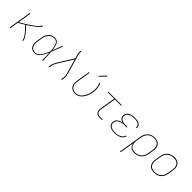

<svg xmlns="http://www.w3.org/2000/svg" viewBox="335 -2341 4131 4131"><g transform="rotate(45 2400.0 -276.0)"><path d="M43 0 130 -530H151L101 -223Q115 -231 129 -239Q143 -247 156.5 -255Q170 -263 184 -271Q198 -279 211.5 -287.5Q225 -296 239 -304.5Q253 -313 266.5 -321.5Q280 -330 293.5 -339Q307 -348 320.5 -357Q334 -366 347 -375Q360 -384 373 -393.5Q386 -403 399 -413Q412 -423 424.5 -433.5Q437 -444 449 -454.5Q461 -465 472 -477Q483 -489 493.5 -502Q504 -515 506 -530H532Q530 -515 520.5 -502.5Q511 -490 500.5 -478.5Q490 -467 479 -456.5Q468 -446 456 -436Q444 -426 432 -416Q420 -406 407.5 -397Q395 -388 382.5 -378.5Q370 -369 357.5 -360.5Q345 -352 332.5 -343Q320 -334 307 -325.5Q294 -317 281 -308.5Q268 -300 255 -292Q265 -282 275.5 -271Q286 -260 296.5 -249.5Q307 -239 317 -228Q327 -217 337 -205.5Q347 -194 356.5 -183Q366 -172 375.5 -160Q385 -148 394 -136.5Q403 -125 411 -112.5Q419 -100 426.5 -87Q434 -74 440.5 -60Q447 -46 451 -31Q455 -16 453 0H432Q434 -15 430 -30Q426 -45 420 -58.5Q414 -72 406.5 -84Q399 -96 391 -108Q383 -120 374 -131.5Q365 -143 356 -154.5Q347 -166 337.5 -177Q328 -188 318.5 -198.5Q309 -209 299 -219.5Q289 -230 279 -240.5Q269 -251 259 -261.5Q249 -272 238 -282Q203 -260 167.5 -239.5Q132 -219 97 -199L64 0Z M814 8Q786 8 759 1Q732 -6 712 -22.5Q692 -39 679.5 -62.5Q667 -86 662 -112.5Q657 -139 658 -167Q659 -195 664 -223L682 -333Q686 -359 694 -385Q702 -411 716 -435Q730 -459 749.5 -479.5Q769 -500 793.5 -513.5Q818 -527 844.5 -532.5Q871 -538 897 -538Q923 -538 946.5 -527Q970 -516 985.5 -496.5Q1001 -477 1010.5 -453.5Q1020 -430 1026 -405.5Q1032 -381 1036 -355.5Q1040 -330 1042 -304Q1064 -361 1084.5 -417.5Q1105 -474 1126 -530H1146Q1121 -464 1096.5 -397.5Q1072 -331 1046 -265Q1051 -199 1054 -132.5Q1057 -66 1061 0H1040Q1037 -57 1035.5 -114Q1034 -171 1031 -227Q1020 -202 1008 -176.5Q996 -151 982 -126Q968 -101 951.5 -77.5Q935 -54 914 -34.5Q893 -15 867 -3.5Q841 8 814 8ZM814 -11Q842 -11 869 -25Q896 -39 916.5 -61Q937 -83 952.5 -108.5Q968 -134 981.5 -160.5Q995 -187 1006.5 -214Q1018 -241 1028 -268Q1027 -288 1025 -307.5Q1023 -327 1020 -347Q1017 -367 1013.5 -386Q1010 -405 1004 -423.5Q998 -442 989 -459.5Q980 -477 967 -490.5Q954 -504 935.5 -511.5Q917 -519 897 -519Q873 -519 849 -514Q825 -509 803 -496Q781 -483 763 -464Q745 -445 732.5 -423Q720 -401 713 -377.5Q706 -354 702 -330L684 -220Q680 -195 679 -170Q678 -145 682 -121.5Q686 -98 696.5 -76.5Q707 -55 724.5 -39.5Q742 -24 765.5 -17.5Q789 -11 814 -11Z M1234 0 1246 -74Q1249 -91 1256 -107.5Q1263 -124 1271.5 -140.5Q1280 -157 1289 -173Q1298 -189 1308 -205L1513 -536L1482 -644Q1476 -663 1477 -684.5Q1478 -706 1481 -728L1482 -735H1503L1502 -728Q1499 -708 1498 -687.5Q1497 -667 1502 -649L1629 -205Q1633 -189 1637 -173Q1641 -157 1644 -140.5Q1647 -124 1649 -107.5Q1651 -91 1648 -74L1636 0H1615L1627 -74Q1630 -90 1628 -106Q1626 -122 1623.5 -138Q1621 -154 1617 -169Q1613 -184 1609 -199L1520 -510L1326 -195Q1317 -180 1308 -165.5Q1299 -151 1291 -136Q1283 -121 1276 -105.5Q1269 -90 1267 -74L1255 0Z M2040 8Q2012 8 1985 1Q1958 -6 1936 -22Q1914 -38 1900 -61Q1886 -84 1879.5 -110.5Q1873 -137 1874 -166Q1875 -195 1880 -223L1930 -530H1951L1900 -220Q1896 -195 1895 -169Q1894 -143 1899.5 -119Q1905 -95 1917 -74Q1929 -53 1948 -38.5Q1967 -24 1991 -17.5Q2015 -11 2041 -11Q2073 -11 2105.5 -21.5Q2138 -32 2164 -55Q2190 -78 2209 -106.5Q2228 -135 2242 -166Q2256 -197 2265.5 -228Q2275 -259 2281 -292Q2291 -354 2283 -414.5Q2275 -475 2250 -528L2268 -537Q2295 -481 2303.5 -417.5Q2312 -354 2301 -289Q2295 -254 2284.5 -220.5Q2274 -187 2259 -154Q2244 -121 2222.5 -90.5Q2201 -60 2173 -36.5Q2145 -13 2110 -2.5Q2075 8 2040 8ZM2141 -604 2128 -616 2260 -757 2276 -743Z M2789 0Q2769 0 2748.5 -3.5Q2728 -7 2710.5 -16.5Q2693 -26 2680.5 -41Q2668 -56 2662 -75Q2656 -94 2656 -114.5Q2656 -135 2659 -156L2718 -511H2527L2530 -530H2932L2929 -511H2739L2680 -153Q2677 -135 2677 -117.5Q2677 -100 2682 -83.5Q2687 -67 2697.5 -54Q2708 -41 2722.5 -33Q2737 -25 2754.5 -22Q2772 -19 2789 -19H2858V0Z M3243 8Q3218 8 3193.5 5.5Q3169 3 3146.5 -4Q3124 -11 3103.5 -23.5Q3083 -36 3069.5 -54.5Q3056 -73 3051.5 -97.5Q3047 -122 3051 -146Q3054 -164 3060.5 -181Q3067 -198 3079 -212Q3091 -226 3106.5 -237Q3122 -248 3138.5 -255.5Q3155 -263 3172.5 -268Q3190 -273 3207 -277Q3185 -283 3164.5 -294Q3144 -305 3130 -322.5Q3116 -340 3111.5 -363.5Q3107 -387 3111 -411Q3114 -433 3125.5 -454Q3137 -475 3155 -490Q3173 -505 3194.5 -514.5Q3216 -524 3238 -529Q3260 -534 3282 -536Q3304 -538 3326 -538Q3348 -538 3370 -536Q3392 -534 3412 -529Q3432 -524 3451 -514.5Q3470 -505 3484 -490Q3498 -475 3504.5 -454.5Q3511 -434 3507 -413Q3507 -411 3506.5 -409Q3506 -407 3506 -405H3485Q3486 -407 3486 -408.5Q3486 -410 3486 -412Q3490 -430 3483.5 -448Q3477 -466 3464.5 -478.5Q3452 -491 3435.5 -499Q3419 -507 3401 -511.5Q3383 -516 3364 -517.5Q3345 -519 3326 -519Q3307 -519 3287 -517.5Q3267 -516 3247.5 -511.5Q3228 -507 3208.5 -499Q3189 -491 3172.5 -478Q3156 -465 3145 -446.5Q3134 -428 3131 -408Q3128 -388 3132 -368.5Q3136 -349 3147.5 -334Q3159 -319 3176 -309.5Q3193 -300 3211.5 -294.5Q3230 -289 3250.5 -287Q3271 -285 3291 -285H3351L3348 -266H3288Q3266 -266 3244 -264.5Q3222 -263 3200 -258Q3178 -253 3156.5 -244Q3135 -235 3116.5 -221Q3098 -207 3086.5 -186.5Q3075 -166 3071 -144Q3068 -122 3072.5 -101Q3077 -80 3089.5 -64Q3102 -48 3120 -37.5Q3138 -27 3158 -21Q3178 -15 3199.5 -13Q3221 -11 3243 -11Q3264 -11 3285 -12.5Q3306 -14 3327.5 -19Q3349 -24 3369.5 -32.5Q3390 -41 3408 -54.5Q3426 -68 3438.5 -87Q3451 -106 3455 -127H3476Q3471 -103 3458 -81.5Q3445 -60 3425.5 -44Q3406 -28 3383.5 -18Q3361 -8 3337.5 -2Q3314 4 3290.5 6Q3267 8 3243 8Z M3609 205 3698 -333Q3702 -361 3711 -387.5Q3720 -414 3736 -438.5Q3752 -463 3774 -483Q3796 -503 3822 -515.5Q3848 -528 3875.5 -533Q3903 -538 3930 -538Q3960 -538 3988.5 -532Q4017 -526 4040 -511Q4063 -496 4079 -473Q4095 -450 4102 -422.5Q4109 -395 4108.5 -365.5Q4108 -336 4103 -307L4085 -197Q4081 -169 4071.5 -142Q4062 -115 4045.5 -90.5Q4029 -66 4006.5 -46Q3984 -26 3957.5 -14Q3931 -2 3903 3Q3875 8 3847 8Q3817 8 3788 1Q3759 -6 3737 -23.5Q3715 -41 3702 -66.5Q3689 -92 3684 -120L3630 205ZM3847 -11Q3873 -11 3898.5 -15.5Q3924 -20 3948 -31.5Q3972 -43 3993 -61Q4014 -79 4029 -102Q4044 -125 4052.5 -149.5Q4061 -174 4065 -200L4083 -310Q4087 -336 4087.5 -362.5Q4088 -389 4082 -413.5Q4076 -438 4062.5 -459Q4049 -480 4028 -494Q4007 -508 3981.5 -513.5Q3956 -519 3930 -519Q3905 -519 3879.5 -514.5Q3854 -510 3830.5 -498Q3807 -486 3787 -467.5Q3767 -449 3753 -426.5Q3739 -404 3730.5 -379.5Q3722 -355 3718 -330L3700 -221Q3696 -195 3695 -169Q3694 -143 3699.5 -118.5Q3705 -94 3718 -72.5Q3731 -51 3751 -36.5Q3771 -22 3795.5 -16.5Q3820 -11 3847 -11Z M4446 8Q4416 8 4387.5 2Q4359 -4 4335.5 -19Q4312 -34 4296.5 -57Q4281 -80 4273.5 -107.5Q4266 -135 4266.5 -164.5Q4267 -194 4272 -223L4290 -333Q4294 -361 4303.5 -388Q4313 -415 4329.5 -440Q4346 -465 4369 -484.5Q4392 -504 4418.5 -516Q4445 -528 4473.5 -534.5Q4502 -541 4529 -541Q4558 -541 4586.5 -533.5Q4615 -526 4638.5 -511.5Q4662 -497 4678 -473.5Q4694 -450 4701.5 -423Q4709 -396 4708.5 -366Q4708 -336 4703 -307L4685 -197Q4681 -169 4671.5 -141.5Q4662 -114 4645.5 -89.5Q4629 -65 4606 -45.5Q4583 -26 4556.5 -13.5Q4530 -1 4501.5 3.5Q4473 8 4446 8ZM4446 -11Q4471 -11 4497 -15.5Q4523 -20 4547.5 -31.5Q4572 -43 4593 -61Q4614 -79 4629 -101.5Q4644 -124 4652.5 -149Q4661 -174 4665 -200L4683 -310Q4687 -336 4687.5 -363Q4688 -390 4682 -415Q4676 -440 4661.5 -461Q4647 -482 4626 -495Q4605 -508 4579 -513.5Q4553 -519 4527 -519Q4501 -519 4475.5 -514.5Q4450 -510 4426 -498Q4402 -486 4381.5 -468Q4361 -450 4346 -427.5Q4331 -405 4322.5 -380.5Q4314 -356 4310 -330L4292 -220Q4288 -194 4287.5 -167.5Q4287 -141 4293 -116Q4299 -91 4313 -70.5Q4327 -50 4347.5 -36Q4368 -22 4394 -16.5Q4420 -11 4446 -11Z"/></g></svg>

Font: Iosevka Curly ThExObl
Style: Regular
Weight: 100
Width: 7
Italic angle: -9°
Monospace: yes
Designer: Belleve Invis
Foundry: Belleve Invis
Version: Version 11.1.0; ttfautohint (v1.8.3)